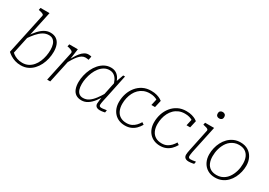

<svg xmlns="http://www.w3.org/2000/svg" viewBox="10 -1617 3463 2475"><g transform="rotate(30 1742.0 -379.5)"><path d="M275 -27Q324 -27 362 -46.5Q400 -66 428 -99Q456 -132 474 -174.5Q492 -217 500.5 -262.5Q509 -308 509 -353Q509 -399 497.5 -434Q486 -469 461.5 -489Q437 -509 398 -509Q352 -509 311.5 -484.5Q271 -460 234 -417.5Q197 -375 161 -322L160 -359Q196 -416 233.5 -458Q271 -500 312.5 -523.5Q354 -547 400 -547Q454 -547 489 -522.5Q524 -498 541 -454.5Q558 -411 558 -353Q558 -301 546.5 -249Q535 -197 512 -150.5Q489 -104 454.5 -67.5Q420 -31 375 -10Q330 11 274 11Q226 11 187 -1.5Q148 -14 118 -33Q88 -52 68 -71L198 -681Q201 -693 193.5 -700Q186 -707 170 -712.5Q154 -718 129 -723L120 -725L127 -758H261L115 -74Q109 -76 104 -81.5Q99 -87 96.5 -92.5Q94 -98 95 -102Q96 -106 100 -107Q112 -90 136 -71.5Q160 -53 195.5 -40Q231 -27 275 -27Z M663 0H709L789 -372L786 -366L810 -537H683L675 -503L685 -501Q710 -496 727.5 -489Q745 -482 753.5 -473Q762 -464 759 -450ZM1008 -542Q1006 -543 994.5 -545.5Q983 -548 965 -548Q933 -548 906 -531.5Q879 -515 855 -486Q831 -457 809 -419Q787 -381 762 -339L771 -314Q791 -350 811.5 -382.5Q832 -415 853.5 -440Q875 -465 899 -479.5Q923 -494 951 -494Q968 -494 979.5 -491.5Q991 -489 997 -488Z M1463 -377 1443 -347Q1433 -399 1414.5 -434.5Q1396 -470 1367.5 -489.5Q1339 -509 1299 -509Q1257 -509 1221.5 -488Q1186 -467 1159 -432Q1132 -397 1114 -353.5Q1096 -310 1086.5 -264Q1077 -218 1077 -176Q1077 -128 1088 -94.5Q1099 -61 1122 -43.5Q1145 -26 1179 -26Q1226 -26 1264 -51.5Q1302 -77 1337.5 -123.5Q1373 -170 1410 -234L1417 -203Q1385 -140 1347.5 -91.5Q1310 -43 1268 -16Q1226 11 1177 11Q1127 11 1093.5 -11Q1060 -33 1044 -75.5Q1028 -118 1028 -176Q1028 -225 1040 -277Q1052 -329 1075 -377.5Q1098 -426 1131.5 -464Q1165 -502 1208 -524.5Q1251 -547 1301 -547Q1348 -547 1381 -525.5Q1414 -504 1434.5 -465.5Q1455 -427 1463 -377ZM1512 -537 1440 -193Q1432 -158 1426.5 -132Q1421 -106 1418.5 -89Q1416 -72 1416 -63Q1416 -47 1424.5 -40.5Q1433 -34 1449 -34Q1473 -34 1493 -38.5Q1513 -43 1527 -43L1521 -7Q1511 -5 1499 -2.5Q1487 0 1473.5 1.5Q1460 3 1446 3Q1426 3 1410 -3Q1394 -9 1384.5 -22Q1375 -35 1375 -55Q1375 -70 1379.5 -104Q1384 -138 1389 -173V-180L1435 -401L1440 -410L1485 -537Z M1827 -26Q1870 -26 1902 -41.5Q1934 -57 1958 -82.5Q1982 -108 2000 -139L2031 -118Q2009 -79 1979 -49.5Q1949 -20 1910.5 -4Q1872 12 1825 12Q1775 12 1735 -4.5Q1695 -21 1666.5 -51.5Q1638 -82 1623 -123.5Q1608 -165 1608 -215Q1608 -280 1627.5 -339.5Q1647 -399 1685 -446Q1723 -493 1776.5 -520Q1830 -547 1899 -547Q1949 -547 1984 -536.5Q2019 -526 2039.5 -514Q2060 -502 2068 -495L2044 -389H1990L2015 -501Q2027 -496 2033 -490Q2039 -484 2041 -477.5Q2043 -471 2042.5 -465.5Q2042 -460 2041 -456Q2031 -469 2012 -481Q1993 -493 1965 -501Q1937 -509 1899 -509Q1850 -509 1811 -492.5Q1772 -476 1743 -447.5Q1714 -419 1695 -381.5Q1676 -344 1666.5 -301.5Q1657 -259 1657 -215Q1657 -158 1676.5 -115Q1696 -72 1734 -49Q1772 -26 1827 -26Z M2350 -26Q2393 -26 2425 -41.5Q2457 -57 2481 -82.5Q2505 -108 2523 -139L2554 -118Q2532 -79 2502 -49.5Q2472 -20 2433.5 -4Q2395 12 2348 12Q2298 12 2258 -4.5Q2218 -21 2189.5 -51.5Q2161 -82 2146 -123.5Q2131 -165 2131 -215Q2131 -280 2150.5 -339.5Q2170 -399 2208 -446Q2246 -493 2299.5 -520Q2353 -547 2422 -547Q2472 -547 2507 -536.5Q2542 -526 2562.5 -514Q2583 -502 2591 -495L2567 -389H2513L2538 -501Q2550 -496 2556 -490Q2562 -484 2564 -477.5Q2566 -471 2565.5 -465.5Q2565 -460 2564 -456Q2554 -469 2535 -481Q2516 -493 2488 -501Q2460 -509 2422 -509Q2373 -509 2334 -492.5Q2295 -476 2266 -447.5Q2237 -419 2218 -381.5Q2199 -344 2189.5 -301.5Q2180 -259 2180 -215Q2180 -158 2199.5 -115Q2219 -72 2257 -49Q2295 -26 2350 -26Z M2697 -57Q2697 -73 2700 -92.5Q2703 -112 2708.5 -137Q2714 -162 2720 -192L2776 -460Q2778 -472 2771 -479Q2764 -486 2748 -491.5Q2732 -497 2707 -502L2697 -504L2704 -537H2838L2760 -171Q2754 -146 2750.5 -125.5Q2747 -105 2745 -90Q2743 -75 2743 -64Q2743 -48 2752 -41Q2761 -34 2776 -34Q2792 -34 2806 -36Q2820 -38 2832.5 -40.5Q2845 -43 2854 -43L2847 -7Q2837 -5 2823.5 -2.5Q2810 0 2796 1.5Q2782 3 2767 3Q2747 3 2731 -3.5Q2715 -10 2706 -23.5Q2697 -37 2697 -57ZM2785 -723Q2785 -748 2798.5 -759.5Q2812 -771 2833 -771Q2853 -771 2867 -759.5Q2881 -748 2881 -723Q2881 -698 2867 -686.5Q2853 -675 2833 -675Q2812 -675 2798.5 -686.5Q2785 -698 2785 -723Z M3357 -158Q3369 -184 3377 -211.5Q3385 -239 3388.5 -267.5Q3392 -296 3392 -321Q3392 -381 3373.5 -422.5Q3355 -464 3319 -486.5Q3283 -509 3228 -509Q3193 -509 3164 -498.5Q3135 -488 3111 -470.5Q3087 -453 3069 -429Q3051 -405 3038 -377Q3026 -352 3018 -323.5Q3010 -295 3006.5 -267.5Q3003 -240 3003 -213Q3003 -154 3021.5 -112Q3040 -70 3076.5 -48Q3113 -26 3167 -26Q3202 -26 3231 -36Q3260 -46 3284 -64Q3308 -82 3326 -106Q3344 -130 3357 -158ZM2953 -213Q2953 -259 2964 -306Q2975 -353 2997 -396Q3019 -439 3052.5 -473Q3086 -507 3130.5 -527Q3175 -547 3230 -547Q3296 -547 3343 -518Q3390 -489 3416 -438Q3442 -387 3442 -321Q3442 -276 3431 -229Q3420 -182 3398 -138.5Q3376 -95 3342.5 -61Q3309 -27 3264.5 -7.5Q3220 12 3165 12Q3100 12 3052.5 -17Q3005 -46 2979 -97Q2953 -148 2953 -213Z"/></g></svg>

Font: Roboto Serif 20pt Thin
Style: Italic
Weight: 250
Italic angle: -10°
Version: Version 1.007